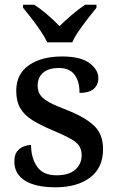

<svg xmlns="http://www.w3.org/2000/svg" viewBox="-20 -786 501 816"><path d="M216 10Q131 10 86 -18.5Q41 -47 41 -99Q41 -128 53 -143Q65 -158 82 -164Q99 -170 112 -170Q112 -115 137.5 -78Q163 -41 220 -41Q273 -41 300 -65Q327 -89 327 -126Q327 -150 316.5 -166Q306 -182 279 -197Q252 -212 204 -232Q152 -254 117.5 -275.5Q83 -297 66 -326.5Q49 -356 49 -400Q49 -471 102.5 -508.5Q156 -546 244 -546Q322 -546 360 -518Q398 -490 398 -454Q398 -425 378 -408Q358 -391 318 -391Q318 -441 296.5 -469Q275 -497 231 -497Q185 -497 162.5 -476.5Q140 -456 140 -422Q140 -397 152.5 -380.5Q165 -364 192.5 -349.5Q220 -335 268 -317Q343 -287 380.5 -251Q418 -215 418 -152Q418 -73 363 -31.5Q308 10 216 10ZM181 -606Q170 -629 152 -655.5Q134 -682 114 -708Q94 -734 78 -753V-766H125Q152 -749 181.5 -723.5Q211 -698 233 -675Q256 -698 286 -723.5Q316 -749 342 -766H390V-753Q374 -734 354 -708Q334 -682 315.5 -655.5Q297 -629 287 -606Z"/></svg>

Font: Noto Serif Toto Medium
Style: Regular
Weight: 500
Designer: Monotype Design Team
Foundry: Monotype Imaging Inc.
Version: Version 2.001; ttfautohint (v1.8.4.7-5d5b)